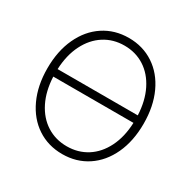

<svg xmlns="http://www.w3.org/2000/svg" viewBox="-161 -874 1036 1041"><g transform="rotate(30 357.0 -353.5)"><path d="M357.4 9.8Q269 9.8 200.7 -35.4Q132.3 -80.6 94 -163.1Q55.7 -245.6 55.7 -353.5Q55.7 -461.9 94 -544.2Q132.3 -626.5 200.7 -671.6Q269 -716.8 357.4 -716.8Q445.3 -716.8 513.7 -671.6Q582 -626.5 620.1 -544.2Q658.2 -461.9 658.2 -353.5Q658.2 -245.1 620.1 -162.8Q582 -80.6 513.7 -35.4Q445.3 9.8 357.4 9.8ZM357.4 -39.1Q427.7 -39.1 483.2 -74.2Q538.6 -109.4 571.5 -175.3Q604.5 -241.2 607.9 -330.1H106Q109.9 -241.7 142.8 -175.8Q175.8 -109.9 231.4 -74.5Q287.1 -39.1 357.4 -39.1ZM607.9 -377Q604 -465.8 571 -532Q538.1 -598.1 482.9 -633.5Q427.7 -668.9 357.4 -668.9Q287.1 -668.9 231.7 -633.5Q176.3 -598.1 143.1 -532.2Q109.9 -466.3 106 -377Z"/></g></svg>

Font: Pretendard ExtraLight
Style: Regular
Weight: 200
Designer: Base glyphs from Inter by Rasmus Andersson; Hangeul glyphs from Noto Sans CJK(Source Han Sans) by Jang Soo-young and Kan
Foundry: Kil Hyung-jin
Version: Version 1.309